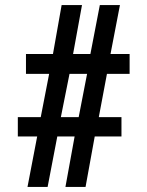

<svg xmlns="http://www.w3.org/2000/svg" viewBox="-20 -734 579 754"><path d="M88 0H167L205 -198H273L237 0H316L352 -198H457V-274H368L400 -444H489V-522H414L451 -714H372L335 -522H267L302 -714H222L188 -522H82V-444H173L140 -274H50V-198H126ZM219 -274 253 -444H322L289 -274Z"/></svg>

Font: Noto Serif Devanagari ExtraCondensed Black
Style: Regular
Weight: 900
Width: 2
Designer: Universal Thirst, Indian Type Foundry and the Monotype Design Team
Foundry: Monotype Imaging Inc.
Version: Version 2.004